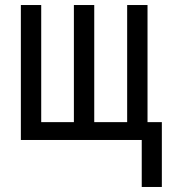

<svg xmlns="http://www.w3.org/2000/svg" viewBox="-20 -557 682 764"><path d="M567 -537V-71H624V187H544V0H63V-537H144V-71H274V-537H355V-71H486V-537Z"/></svg>

Font: Noto Sans Display Condensed
Style: Regular
Weight: 400
Width: 3
Designer: Monotype Design Team
Foundry: Monotype Imaging Inc.
Version: Version 1.900